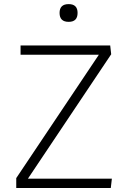

<svg xmlns="http://www.w3.org/2000/svg" viewBox="-20 -937 633 957"><path d="M366.7 -872.6Q366.7 -916.5 322.3 -916.5Q276.9 -916.5 276.9 -872.6Q276.9 -828.1 322.3 -828.1Q366.7 -828.1 366.7 -872.6ZM61 -49.3V0H532.2L537.6 -46.4H119.1L534.2 -666.5L529.3 -710.4H82.5V-664.1H472.7Z"/></svg>

Font: My Font
Style: ExtraLight
Weight: 500
Designer: Vernon Adams
Foundry: newtypography
Version: Version 0.001